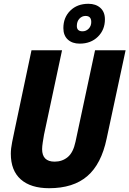

<svg xmlns="http://www.w3.org/2000/svg" viewBox="-20 -976 682 1012"><path d="M239 16Q142 16 89.5 -30.5Q37 -77 37 -166Q37 -192 44 -227Q51 -262 57 -290L146 -711H307L212 -266Q209 -249 205.5 -226.5Q202 -204 202 -190Q202 -124 268 -124Q308 -124 337 -148Q366 -172 378 -229L481 -711H642L542 -245Q514 -111 440 -47.5Q366 16 239 16ZM400 -746Q361 -746 337.5 -767.5Q314 -789 314 -828Q314 -884 350.5 -920Q387 -956 446 -956Q485 -956 509 -934.5Q533 -913 533 -874Q533 -819 496 -782.5Q459 -746 400 -746ZM415 -811Q434 -811 447.5 -825Q461 -839 461 -860Q461 -892 431 -892Q412 -892 398.5 -877.5Q385 -863 385 -839Q385 -811 415 -811Z"/></svg>

Font: Geist Mono ExtraBold
Style: Italic
Weight: 800
Italic angle: -12°
Monospace: yes
Designer: Basement.studio, Andrés Briganti, Mateo Zaragoza
Foundry: Basement.studio, Vercel, Andrés Briganti, Guido Ferreyra, Mateo Zaragoza
Version: Version 1.500; ttfautohint (v1.8.4.7-5d5b)